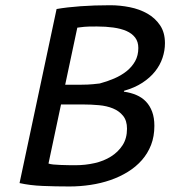

<svg xmlns="http://www.w3.org/2000/svg" viewBox="-20 -690 651 719"><path d="M597.7 -528.3Q597.7 -500.5 588.6 -473.4Q579.6 -446.3 560.8 -422.6Q542 -398.9 513.2 -380.1Q484.4 -361.3 444.8 -350.1L443.8 -346.7Q469.2 -343.3 490.5 -334.2Q511.7 -325.2 526.6 -309.6Q541.5 -293.9 549.8 -271.5Q558.1 -249 558.1 -218.8Q558.1 -179.2 545.7 -147.2Q533.2 -115.2 511 -90.1Q488.8 -64.9 458.7 -46.4Q428.7 -27.8 393.3 -15.6Q357.9 -3.4 318.8 2.4Q279.8 8.3 240.2 8.3Q187 8.3 139.9 6.3Q92.8 4.4 53.2 -4.4L191.9 -656.2Q231.4 -663.1 282 -666.7Q332.5 -670.4 392.6 -670.4Q429.2 -670.4 465.8 -663.1Q502.4 -655.8 531.7 -639.2Q561 -622.6 579.3 -595.5Q597.7 -568.4 597.7 -528.3ZM161.6 -77.6Q167.5 -75.2 179.7 -74Q191.9 -72.8 206.3 -72.3Q220.7 -71.8 235.8 -71.5Q251 -71.3 263.7 -71.3Q299.3 -71.3 334 -79.1Q368.7 -86.9 395.5 -103.8Q422.4 -120.6 439 -146.2Q455.6 -171.9 455.6 -208Q455.6 -238.3 440.9 -256.3Q426.3 -274.4 403.1 -283.9Q379.9 -293.5 350.6 -296.1Q321.3 -298.8 292 -298.8H208.5ZM276.4 -372.6Q290.5 -372.6 308.1 -373.3Q325.7 -374 353.5 -377.4Q381.3 -384.8 407.5 -396Q433.6 -407.2 453.9 -423.3Q474.1 -439.5 486.1 -460.9Q498 -482.4 498 -510.3Q498 -533.7 486.1 -549.3Q474.1 -564.9 453.4 -574Q432.6 -583 404.3 -586.9Q376 -590.8 343.3 -590.8Q325.2 -590.8 314.2 -590.6Q303.2 -590.3 295.9 -589.6Q288.6 -588.9 282.7 -588.1Q276.9 -587.4 269.5 -586.4L224.1 -372.6Z"/></svg>

Font: PT Astra Sans
Style: Italic
Weight: 400
Italic angle: -16°
Designer: A.Korolkova, I. Chaeva
Foundry: ParaType Ltd
Version: Version 1.001; ttfautohint (v1.6)